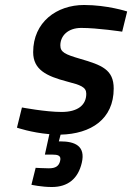

<svg xmlns="http://www.w3.org/2000/svg" viewBox="-20 -530 530 770"><path d="M308 123C324 55 280 37 222 37H216L223 10C345 7 436 -52 436 -175C436 -251 388 -269 302 -294C240 -312 222 -321 222 -348C222 -386 252 -418 306 -418C371 -418 470 -403 470 -403L490 -484C490 -484 411 -510 317 -510C207 -510 113 -441 113 -321C113 -251 165 -225 249 -203C303 -189 326 -181 326 -154C326 -108 291 -81 227 -81C163 -81 68 -99 68 -99L48 -18C48 -18 106 2 178 8L160 90H189C211 90 227 93 221 116C216 136 203 145 176 145C156 145 123 143 123 143L106 211C106 211 146 220 188 220C252 220 293 187 308 123Z"/></svg>

Font: RazerF5 SemiBold
Style: Italic
Weight: 600
Foundry: Razer Inc.
Version: Version 2